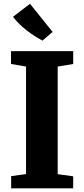

<svg xmlns="http://www.w3.org/2000/svg" viewBox="-20 -1020 456 1040"><path d="M121 -77V-659.5L39.5 -673.5V-743H376.5V-673.5L292.5 -659.5V-76.5L376.5 -65V0H40.5V-66ZM209.5 -800Q191 -810 169.8 -823.5Q148.5 -837 127 -853.5Q105.5 -870 85.8 -889Q66 -908 50.5 -929L142.5 -999.5L265 -847L210 -800Z"/></svg>

Font: Merriweather Light 18pt Black
Style: Regular
Weight: 900
Version: Version 2.100